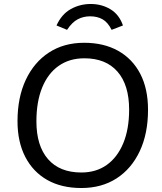

<svg xmlns="http://www.w3.org/2000/svg" viewBox="-20 -936 815 965"><path d="M389 9Q289 9 217.5 -31.5Q146 -72 107 -147.5Q68 -223 68 -327Q68 -446 109.5 -534.5Q151 -623 226 -672Q301 -721 403 -721Q502 -721 574 -680.5Q646 -640 685 -565Q724 -490 724 -384Q724 -265 682.5 -176.5Q641 -88 566 -39.5Q491 9 389 9ZM389 -69Q463 -69 516.5 -107Q570 -145 599.5 -216Q629 -287 629 -385Q629 -509 570.5 -576Q512 -643 404 -643Q329 -643 275 -605Q221 -567 192 -496Q163 -425 163 -326Q163 -203 221.5 -136Q280 -69 389 -69ZM436 -916Q491 -916 535 -889.5Q579 -863 598 -808L541 -786Q522 -824 495.5 -839Q469 -854 433 -854Q399 -854 370.5 -839Q342 -824 317 -786L264 -808Q290 -865 336 -890.5Q382 -916 436 -916Z"/></svg>

Font: Muli Medium
Style: Italic
Weight: 500
Italic angle: -4.541°
Designer: Vernon Adams
Foundry: Vernon Adams
Version: Version 2.100; ttfautohint (v1.8.1.43-b0c9)